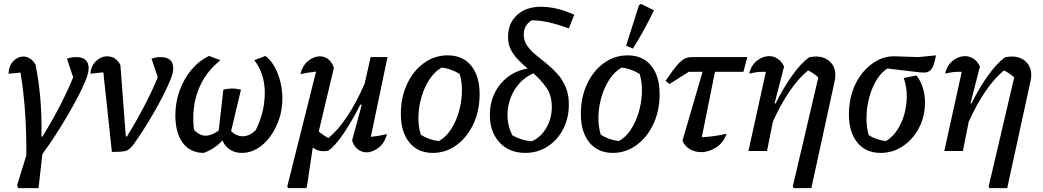

<svg xmlns="http://www.w3.org/2000/svg" viewBox="-20 -780 5387 992"><path d="M200 -75Q303 -244 358 -381L326 -477Q350 -485 373 -485Q438 -485 438 -427Q438 -416 434.5 -401Q431 -386 424 -369Q410 -333 386 -286.5Q362 -240 331.5 -187.5Q301 -135 267 -82.5Q233 -30 199 16L179 192H73L69 175L116 23Q117 -95 109.5 -201.5Q102 -308 86 -405Q74 -404 59 -402.5Q44 -401 24 -399Q26 -441 49 -464.5Q72 -488 101 -488Q118 -488 135 -477.5Q152 -467 164 -445Q199 -266 194 -75Z M636 -75Q741 -247 795 -381L763 -477Q786 -485 810 -485Q875 -485 875 -427Q875 -403 861 -369Q848 -336 826.5 -293.5Q805 -251 778.5 -204.5Q752 -158 724 -114Q696 -70 671 -35Q657 -17 646 -8.5Q635 0 615.5 2.5Q596 5 558 5L514 -406Q476 -403 447 -399Q450 -439 476 -464Q502 -489 534 -489Q578 -489 602 -445L630 -75Z M1033 10Q964 10 925 -41Q886 -92 886 -185Q886 -251 908 -312Q930 -373 969 -419.5Q1008 -466 1060 -491L1119 -469Q1040 -407 1004.5 -314.5Q969 -222 982 -110Q1010 -79 1042 -79Q1074 -79 1110 -106L1134 -317Q1154 -322 1176 -322.5Q1198 -323 1225 -317L1174 -102Q1202 -76 1234 -76Q1269 -76 1301 -107Q1348 -200 1348 -301Q1348 -399 1294 -469L1351 -491Q1377 -472 1397 -437.5Q1417 -403 1428 -359.5Q1439 -316 1439 -271Q1439 -215 1422 -164.5Q1405 -114 1376 -74.5Q1347 -35 1309.5 -12.5Q1272 10 1231 10Q1159 10 1129 -54Q1091 -12 1033 10Z M1562 192H1470L1464 184L1613 -410Q1566 -405 1532 -397Q1543 -442 1572.5 -465.5Q1602 -489 1633 -489Q1656 -489 1675.5 -474.5Q1695 -460 1705 -429L1627 -101Q1652 -79 1677 -67Q1726 -107 1773.5 -178Q1821 -249 1864 -348L1895 -485H1982L1896 -73Q1937 -77 1979 -87Q1968 -42 1937 -17.5Q1906 7 1874 7Q1850 7 1829.5 -8Q1809 -23 1799 -54L1849 -238L1842 -240Q1799 -155 1755.5 -90.5Q1712 -26 1677 -2Q1630 9 1596 -18L1566 182Z M2216 10Q2139 10 2095 -44Q2051 -98 2051 -192Q2051 -277 2083 -345.5Q2115 -414 2170 -454Q2225 -494 2293 -494Q2371 -494 2414.5 -440.5Q2458 -387 2458 -293Q2458 -208 2426 -139.5Q2394 -71 2339 -30.5Q2284 10 2216 10ZM2247 -51Q2281 -69 2307 -107Q2333 -145 2348.5 -195Q2364 -245 2366.5 -298Q2369 -351 2355 -398Q2311 -425 2262 -431Q2228 -412 2201.5 -373.5Q2175 -335 2159.5 -285Q2144 -235 2142 -182.5Q2140 -130 2154 -84Q2194 -58 2247 -51Z M2694 10Q2611 10 2561 -44Q2511 -98 2511 -185Q2511 -248 2535.5 -298.5Q2560 -349 2604 -382.5Q2648 -416 2706 -426Q2680 -448 2657 -471.5Q2634 -495 2619.5 -523.5Q2605 -552 2605 -590Q2605 -660 2651.5 -702.5Q2698 -745 2774 -745Q2857 -745 2947 -704L2919 -633Q2859 -655 2813.5 -665Q2768 -675 2727 -675Q2686 -650 2686 -601Q2686 -570 2703 -545Q2720 -520 2746.5 -498Q2773 -476 2802.5 -452.5Q2832 -429 2858.5 -400Q2885 -371 2902 -332Q2919 -293 2919 -240Q2919 -169 2889.5 -112.5Q2860 -56 2809 -23Q2758 10 2694 10ZM2627 -81Q2671 -55 2727 -50Q2774 -70 2802.5 -119Q2831 -168 2831 -226Q2831 -288 2802.5 -328Q2774 -368 2736 -401Q2673 -373 2637.5 -314Q2602 -255 2602 -184Q2602 -131 2627 -81Z M3146 10Q3069 10 3025 -44Q2981 -98 2981 -192Q2981 -277 3013 -345.5Q3045 -414 3100 -454Q3155 -494 3223 -494Q3301 -494 3344.5 -440.5Q3388 -387 3388 -293Q3388 -208 3356 -139.5Q3324 -71 3269 -30.5Q3214 10 3146 10ZM3177 -51Q3211 -69 3237 -107Q3263 -145 3278.5 -195Q3294 -245 3296.5 -298Q3299 -351 3285 -398Q3241 -425 3192 -431Q3158 -412 3131.5 -373.5Q3105 -335 3089.5 -285Q3074 -235 3072 -182.5Q3070 -130 3084 -84Q3124 -58 3177 -51ZM3250 -529 3215 -544 3281 -752 3291 -760 3359 -727Q3336 -679 3309 -629.5Q3282 -580 3250 -529Z M3439 -346 3419 -362Q3456 -418 3479 -444Q3502 -470 3519 -477.5Q3536 -485 3555 -485H3841L3821 -409H3674L3606 -71Q3670 -74 3734 -89Q3718 -43 3680.5 -18.5Q3643 6 3602 6Q3572 6 3545.5 -8.5Q3519 -23 3506 -53L3610 -409H3539Z M3847 0 3937 -409Q3929 -409 3920 -409Q3902 -409 3885.5 -406.5Q3869 -404 3851 -400Q3861 -443 3891 -466.5Q3921 -490 3954 -490Q3977 -490 3998 -476.5Q4019 -463 4031 -436L3982 -246L3987 -245Q4029 -329 4074 -391.5Q4119 -454 4161 -484Q4180 -488 4195 -488Q4240 -488 4268 -461.5Q4296 -435 4296 -393Q4296 -387 4295.5 -379.5Q4295 -372 4293 -364L4172 192H4081L4076 184L4208 -380Q4182 -404 4155 -416Q4107 -377 4060.5 -309.5Q4014 -242 3973 -151L3943 0Z M4530 10Q4453 10 4409.5 -43.5Q4366 -97 4366 -190Q4366 -253 4384.5 -308Q4403 -363 4436.5 -404Q4470 -445 4513.5 -468Q4557 -491 4607 -489L4725 -485L4816 -494Q4806 -438 4791.5 -421.5Q4777 -405 4755 -405Q4745 -405 4733 -406L4565 -426Q4534 -407 4510.5 -369.5Q4487 -332 4473 -283.5Q4459 -235 4457 -182.5Q4455 -130 4468 -82Q4504 -58 4557 -51Q4591 -71 4615.5 -108Q4640 -145 4652.5 -190.5Q4665 -236 4665 -284.5Q4665 -333 4649 -377L4715 -390Q4735 -365 4747 -329.5Q4759 -294 4759 -250Q4759 -178 4728 -119Q4697 -60 4645 -25Q4593 10 4530 10Z M4859 0 4949 -409Q4941 -409 4932 -409Q4914 -409 4897.5 -406.5Q4881 -404 4863 -400Q4873 -443 4903 -466.5Q4933 -490 4966 -490Q4989 -490 5010 -476.5Q5031 -463 5043 -436L4994 -246L4999 -245Q5041 -329 5086 -391.5Q5131 -454 5173 -484Q5192 -488 5207 -488Q5252 -488 5280 -461.5Q5308 -435 5308 -393Q5308 -387 5307.5 -379.5Q5307 -372 5305 -364L5184 192H5093L5088 184L5220 -380Q5194 -404 5167 -416Q5119 -377 5072.5 -309.5Q5026 -242 4985 -151L4955 0Z"/></svg>

Font: Piazzolla Medium
Style: Italic
Weight: 500
Italic angle: -11.3°
Designer: Juan Pablo del Peral
Foundry: Huerta Tipografica
Version: Version 1.330